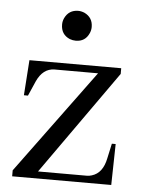

<svg xmlns="http://www.w3.org/2000/svg" viewBox="-48 -649 507 688"><g transform="rotate(5 206.0 -305.5)"><path d="M112.3 -25.4 377 -399.4V-419.9H46.9L38.1 -293H52.7L76.2 -346.7Q97.7 -393.6 138.7 -394.5H295.9L21.5 -21.5V0H377.9L380.9 -147.5H367.2L355.5 -93.8Q344.7 -40 305.7 -28.3Q296.9 -25.4 288.1 -25.4ZM258.8 -557.6Q258.8 -591.8 228.5 -606.4Q216.8 -611.3 206.1 -611.3Q171.9 -611.3 157.2 -580.1Q152.3 -569.3 152.3 -557.6Q152.3 -521.5 184.6 -507.8Q195.3 -503.9 206.1 -503.9Q240.2 -503.9 253.9 -535.2Q258.8 -545.9 258.8 -557.6Z"/></g></svg>

Font: Abhaya Libre
Style: Regular
Weight: 400
Designer: Pushpananda Ekanayake, Sol Matas, Pathum Egodawatta
Foundry: Mooniak
Version: Version 1.050 ; ttfautohint (v1.6)